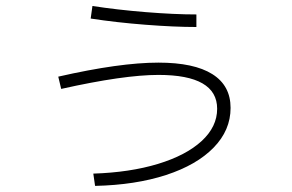

<svg xmlns="http://www.w3.org/2000/svg" viewBox="-20 -603 978 642"><path d="M706.1 -239.3Q706.1 -352.5 509.8 -352.5Q394 -352.5 184.6 -305.7L174.8 -346.7Q380.4 -393.6 509.8 -393.6Q628.9 -393.6 689.9 -355.2Q751 -316.9 751 -242.2Q751 -167.5 694.3 -109.4Q637.7 -51.3 535.2 -17.8Q432.6 15.6 297.9 18.6L292 -22.5Q414.1 -26.4 508.1 -54.9Q602.1 -83.5 654.1 -131.3Q706.1 -179.2 706.1 -239.3ZM283.2 -541 289.1 -583Q371.1 -570.3 467 -562.5Q563 -554.7 636.7 -554.7V-512.7Q562.5 -512.7 465.8 -520.3Q369.1 -527.8 283.2 -541Z"/></svg>

Font: Pretendard JP ExtraLight
Style: Regular
Weight: 200
Designer: Base glyphs from Inter by Rasmus Andersson; Hangeul glyphs from Noto Sans CJK(Source Han Sans) by Jang Soo-young and Kan
Foundry: Kil Hyung-jin
Version: Version 1.309